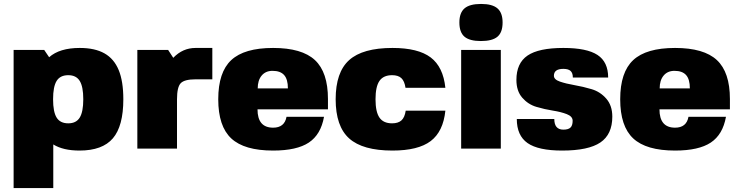

<svg xmlns="http://www.w3.org/2000/svg" viewBox="-20 -753 3739 973"><path d="M384 -510Q461 -510 509.5 -482.5Q558 -455 581.5 -398Q605 -341 605 -250Q605 -114 552 -52Q499 10 383 10Q300 10 250 -21V200H49V-500H204L229 -463Q282 -510 384 -510ZM326 -372Q285 -372 267 -343Q249 -314 249 -250Q249 -186 267 -157Q285 -128 326 -128Q366 -128 384 -157Q402 -186 402 -250Q402 -314 384 -343Q366 -372 326 -372Z M971 -351Q915 -351 896 -331.5Q877 -312 877 -250V0H676V-500H832L858 -460Q906 -510 971 -510H1056V-351Z M1642 -199H1285Q1285 -106 1364 -106Q1422 -106 1432 -161H1622Q1606 -71 1545 -30.5Q1484 10 1364 10Q1218 10 1152 -51.5Q1086 -113 1086 -250Q1086 -387 1152 -448.5Q1218 -510 1364 -510Q1510 -510 1576 -448.5Q1642 -387 1642 -251ZM1361 -394Q1326 -394 1306 -370Q1286 -346 1286 -305H1439Q1439 -351 1420 -372.5Q1401 -394 1361 -394Z M2036 -192H2237Q2226 -86 2162.5 -38Q2099 10 1969 10Q1818 10 1749.5 -51.5Q1681 -113 1681 -250Q1681 -387 1749.5 -448.5Q1818 -510 1969 -510Q2099 -510 2162.5 -462Q2226 -414 2237 -308H2035Q2030 -342 2014 -357Q1998 -372 1967 -372Q1923 -372 1903 -343Q1883 -314 1883 -250Q1883 -186 1903 -157Q1923 -128 1967 -128Q1998 -128 2014.5 -143Q2031 -158 2036 -192Z M2518 0H2317V-500H2518ZM2418 -733Q2475 -733 2501 -710.5Q2527 -688 2527 -639Q2527 -589 2501 -567Q2475 -545 2417 -545Q2360 -545 2334 -567Q2308 -589 2308 -639Q2308 -688 2334 -710.5Q2360 -733 2418 -733Z M2787 -369Q2787 -350 2817.5 -339.5Q2848 -329 2891.5 -321.5Q2935 -314 2978.5 -301Q3022 -288 3052.5 -253Q3083 -218 3083 -162Q3083 -72 3022.5 -31Q2962 10 2829 10Q2708 10 2653.5 -28Q2599 -66 2599 -150H2789Q2789 -96 2835 -96Q2860 -96 2871 -106.5Q2882 -117 2882 -141Q2882 -163 2852.5 -174.5Q2823 -186 2781.5 -192.5Q2740 -199 2698 -211.5Q2656 -224 2626.5 -258Q2597 -292 2597 -348Q2597 -433 2653.5 -471.5Q2710 -510 2835 -510Q2954 -510 3008 -474.5Q3062 -439 3062 -360H2883Q2883 -383 2871.5 -393.5Q2860 -404 2835 -404Q2787 -404 2787 -369Z M3679 -199H3322Q3322 -106 3401 -106Q3459 -106 3469 -161H3659Q3643 -71 3582 -30.5Q3521 10 3401 10Q3255 10 3189 -51.5Q3123 -113 3123 -250Q3123 -387 3189 -448.5Q3255 -510 3401 -510Q3547 -510 3613 -448.5Q3679 -387 3679 -251ZM3398 -394Q3363 -394 3343 -370Q3323 -346 3323 -305H3476Q3476 -351 3457 -372.5Q3438 -394 3398 -394Z"/></svg>

Font: Fivo Sans Black
Style: Regular
Weight: 900
Designer: Alexander Slobzheninov
Foundry: Alexander Slobzheninov
Version: 1.0